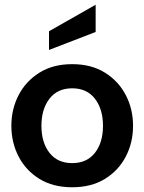

<svg xmlns="http://www.w3.org/2000/svg" viewBox="-20 -781 610 811"><path d="M284.9 10Q203.8 10 146.4 -25.5Q89 -61 58.5 -120Q28 -179 28 -249.5Q28 -320 58.5 -379Q89 -438 146.4 -474Q203.8 -510 284.9 -510Q366 -510 423.5 -474Q481 -438 511.5 -379Q542 -320 542 -249.5Q542 -179 511.5 -120Q481 -61 423.5 -25.5Q366 10 284.9 10ZM285 -92Q347 -92 381 -135.5Q415 -179 415 -249.5Q415 -320 381 -364Q347 -408 285 -408Q223 -408 189 -364Q155 -320 155 -249.5Q155 -179 189 -135.5Q223 -92 285 -92ZM187 -570V-649L384 -761V-646Z"/></svg>

Font: Cabin VF Beta
Style: Regular
Weight: 400
Designer: Pablo Impallari
Foundry: Pablo Impallari. http://www.impallari.com Igino Marini. http://www.ikern.com
Version: Version 2.200